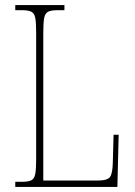

<svg xmlns="http://www.w3.org/2000/svg" viewBox="-20 -734 529 754"><path d="M40 0V-20H66Q91 -20 103 -26Q115 -32 118.5 -51Q122 -70 122 -108V-606Q122 -645 118.5 -663.5Q115 -682 103 -688Q91 -694 66 -694H40V-714H233V-694H206Q181 -694 169 -688Q157 -682 153.5 -663.5Q150 -645 150 -606V-25H363Q402 -25 412 -39Q422 -53 423 -94L426 -205H446L441 0Z"/></svg>

Font: Noto Serif Sinhala Condensed Thin
Style: Regular
Weight: 100
Width: 3
Designer: Jelle Bosma - Monotype Design Team
Foundry: Monotype Imaging Inc.
Version: Version 2.007; ttfautohint (v1.8.4.7-5d5b)